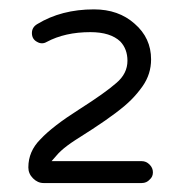

<svg xmlns="http://www.w3.org/2000/svg" viewBox="-20 -708 401 420"><path d="M75.2 -307.6H290Q300.8 -307.6 307.6 -315.4Q314.5 -321.3 314.5 -331.1Q314.5 -340.8 307.1 -348.1Q299.8 -355.5 290 -355.5H92.8Q104.5 -369.1 107.4 -372.1Q110.4 -375 113.3 -377.9Q125 -388.7 144.5 -401.4Q164.1 -414.1 182.6 -425.8Q242.2 -464.8 266.6 -489.3Q280.3 -502.9 292 -519.5Q310.5 -545.9 310.5 -578.1Q310.5 -625 274.4 -656.2Q239.3 -687.5 185.5 -687.5Q114.3 -687.5 61.5 -655.3Q49.8 -648.4 49.8 -635.7Q49.8 -622.1 61.5 -616.2Q66.4 -613.3 71.8 -613.3Q77.1 -613.3 82 -616.2Q122.1 -637.7 177.7 -637.7Q221.7 -637.7 243.2 -617.2Q258.8 -600.6 258.8 -575.2Q258.8 -546.9 234.4 -526.4Q210 -504.9 153.3 -468.8Q94.7 -431.6 68.4 -403.3Q42 -377 42 -341.8Q42 -328.1 52.2 -317.9Q62.5 -307.6 75.2 -307.6Z"/></svg>

Font: FakePearl
Style: Light
Weight: 350
Version: Version 1.2